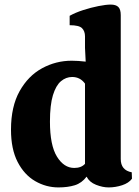

<svg xmlns="http://www.w3.org/2000/svg" viewBox="-20 -805 606 838"><path d="M235 13Q181 13 133.5 -14.5Q86 -42 57 -98Q28 -154 28 -239Q28 -340 65.5 -407Q103 -474 163.5 -507Q224 -540 293 -540Q306 -540 322 -539Q338 -538 354 -536L351 -596V-646Q351 -669 338 -682Q325 -695 284 -695V-736Q309 -750 343 -761Q377 -772 410 -778.5Q443 -785 463 -785Q486 -785 496.5 -774.5Q507 -764 507 -739V-111Q507 -62 555 -53L556 -25Q542 -6 513 3.5Q484 13 454 13Q428 13 399 1.5Q370 -10 358 -34Q337 -6 306.5 3.5Q276 13 235 13ZM304 -72Q335 -72 351 -90V-440Q330 -469 295 -469Q268 -469 246 -450.5Q224 -432 211 -389.5Q198 -347 198 -274Q198 -171 228.5 -121.5Q259 -72 304 -72Z"/></svg>

Font: Calistoga
Style: Regular
Weight: 400
Designer: Yvonne Schuttler, Eben Sorkin
Foundry: www.sorkintype.com
Version: Version 1.010; ttfautohint (v1.8.4.7-5d5b)